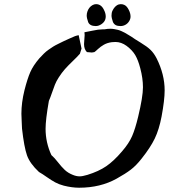

<svg xmlns="http://www.w3.org/2000/svg" viewBox="-20 -877 798 907"><path d="M479.5 -798.8Q479.5 -792 477.1 -784.7Q474.6 -777.3 469.7 -772Q464.8 -766.6 459 -762.7Q453.1 -758.8 446.3 -756.3Q439.5 -753.9 432.6 -753.9Q404.3 -753.9 396.5 -772.5Q389.6 -792 389.6 -803.7Q389.6 -813.5 393.1 -823.2Q396.5 -833 402.3 -840.3Q408.2 -847.7 416.5 -852.5Q424.8 -857.4 433.6 -857.4Q458 -857.4 470.7 -831.1Q479.5 -814.5 479.5 -798.8ZM596.7 -798.8Q596.7 -787.1 589.8 -776.4Q583 -765.6 572.3 -759.8Q561.5 -753.9 549.8 -753.9Q535.2 -753.9 526.9 -758.3Q518.6 -762.7 513.7 -772.5Q506.8 -792 506.8 -803.7Q506.8 -809.6 507.8 -815.4Q508.8 -821.3 511.2 -826.2Q513.7 -831.1 516.6 -835.9Q519.5 -840.8 523.4 -844.7Q527.3 -848.6 531.7 -851.6Q536.1 -854.5 541 -856Q545.9 -857.4 550.8 -857.4Q559.6 -857.4 566.9 -854Q574.2 -850.6 579.1 -844.7Q584 -838.9 587.9 -831.1Q596.7 -814.5 596.7 -798.8ZM334 -706.1Q336.9 -707 339.8 -708Q342.8 -709 345.7 -709.5Q348.6 -710 351.6 -710.9Q365.2 -650.4 365.2 -647.5Q365.2 -646.5 357.4 -623Q344.7 -608.4 323.2 -587.9Q301.8 -567.4 286.6 -550.3Q271.5 -533.2 257.8 -511.7Q246.1 -494.1 239.3 -476.6Q232.4 -459 225.1 -437.5Q217.8 -416 210.9 -400.4Q195.3 -311.5 195.3 -268.6Q195.3 -204.1 222.7 -144.5Q237.3 -131.8 253.9 -110.4Q270.5 -88.9 286.1 -74.2Q301.8 -59.6 324.2 -50.8Q340.8 -43.9 356.4 -43.9Q369.1 -43.9 392.6 -50.8Q446.3 -67.4 481.9 -91.8Q517.6 -116.2 556.6 -162.1Q588.9 -199.2 604 -233.9Q619.1 -268.6 632.8 -326.2Q655.3 -419.9 655.3 -464.8Q655.3 -506.8 642.6 -554.7Q632.8 -592.8 619.1 -616.2Q605.5 -639.6 578.1 -660.2Q552.7 -678.7 525.4 -678.7Q513.7 -678.7 507.8 -677.7Q486.3 -674.8 470.2 -665.5Q454.1 -656.2 442.4 -645Q430.7 -633.8 425.8 -630.9Q416 -628.9 414.1 -628.9Q410.2 -628.9 402.8 -629.9Q395.5 -630.9 390.6 -630.9Q377 -644.5 377 -668.9Q377 -675.8 378.4 -689.9Q379.9 -704.1 379.9 -711.9Q379.9 -720.7 378.9 -724.6Q386.7 -725.6 416 -731.9Q445.3 -738.3 463.9 -738.3H472.7Q488.3 -741.2 501 -741.2Q510.7 -741.2 521 -739.3Q531.2 -737.3 537.6 -735.8Q543.9 -734.4 554.7 -729.5Q565.4 -724.6 568.8 -722.7Q572.3 -720.7 585.4 -712.9Q598.6 -705.1 601.6 -703.1Q613.3 -694.3 644 -675.8Q674.8 -657.2 690.9 -641.6Q707 -626 719.7 -601.6Q757.8 -525.4 757.8 -450.2Q757.8 -404.3 743.2 -326.2Q731.4 -264.6 710.9 -222.2Q690.4 -179.7 648.4 -127Q623 -94.7 598.1 -75.7Q573.2 -56.6 531.2 -33.2Q454.1 9.8 353.5 9.8Q320.3 9.8 281.2 0Q258.8 -5.9 240.7 -15.6Q222.7 -25.4 201.2 -40.5Q179.7 -55.7 164.1 -64.5Q121.1 -104.5 107.4 -143.6Q93.8 -182.6 84 -269.5Q84 -277.3 82.5 -302.2Q81.1 -327.1 81.1 -339.8Q81.1 -392.6 95.7 -451.2Q109.4 -504.9 123 -536.1Q136.7 -567.4 166 -601.6Q176.8 -613.3 187 -623.5Q197.3 -633.8 210 -642.6Q222.7 -651.4 231 -656.7Q239.3 -662.1 255.4 -669.9Q271.5 -677.7 278.3 -681.2Q285.2 -684.6 305.7 -693.8Q326.2 -703.1 334 -706.1Z"/></svg>

Font: Essays1743
Style: Italic
Weight: 500
Italic angle: -10°
Designer: Based on the typeface in a 1743 English translation of the essays of Montaigne.  PostScript/TrueType font designed by Jo
Version: Version 002.100